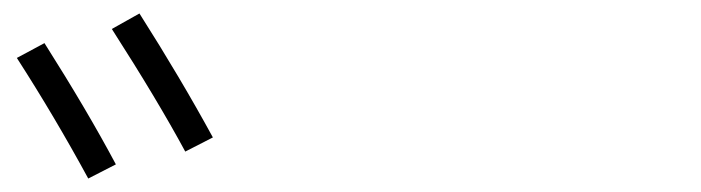

<svg xmlns="http://www.w3.org/2000/svg" viewBox="-20 -875 1040 285"><path d="M5 -789 46 -811Q110 -710 152 -631L111 -610Q61 -702 5 -789ZM146 -832 187 -855Q248 -759 296 -671L255 -650Q214 -726 146 -832Z"/></svg>

Font: M PLUS 1p Light
Style: Regular
Weight: 300
Version: Version 1.061